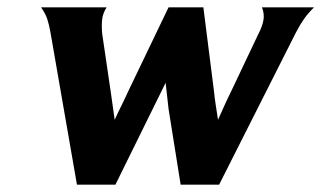

<svg xmlns="http://www.w3.org/2000/svg" viewBox="-20 -504 877 524"><path d="M440 -484H535L564 -255Q566 -235 569 -216Q572 -197 575 -177Q584 -197 592.5 -216Q601 -235 611 -255L685 -411Q696 -432 699 -449Q702 -466 695 -484H837Q820 -467 809.5 -452Q799 -437 787 -414L578 0H473L440 -207Q438 -224 436 -242.5Q434 -261 432 -278Q423 -260 414 -241.5Q405 -223 396 -205L295 0H190L118 -414Q114 -437 109 -452Q104 -467 92 -484H271Q260 -467 258.5 -448.5Q257 -430 259 -411L282 -255Q285 -235 287.5 -216Q290 -197 293 -177Q302 -197 311.5 -216Q321 -235 330 -255Z"/></svg>

Font: LT Museum
Style: Bold Italic
Weight: 700
Designer: Daniel Lyons
Foundry: LyonsType
Version: Version 1.011